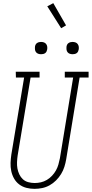

<svg xmlns="http://www.w3.org/2000/svg" viewBox="-20 -1190 582 1218"><path d="M199 8Q172 8 147 1.5Q122 -5 102 -20Q82 -35 69.5 -57Q57 -79 51.5 -104.5Q46 -130 47 -156.5Q48 -183 52 -210L133 -698H81L80 -735H231V-698H174L92 -204Q89 -183 88 -162Q87 -141 90.5 -121.5Q94 -102 102.5 -84Q111 -66 125 -53Q139 -40 159 -34.5Q179 -29 200 -29Q220 -29 239.5 -33.5Q259 -38 277 -48.5Q295 -59 310 -75Q325 -91 335 -109Q345 -127 350.5 -146.5Q356 -166 360 -186L444 -698H391V-735H542V-698H485L400 -180Q396 -156 388.5 -132Q381 -108 367.5 -86Q354 -64 335.5 -45.5Q317 -27 294.5 -14.5Q272 -2 247.5 3Q223 8 199 8ZM441 -846Q431 -846 422.5 -849Q414 -852 408.5 -859Q403 -866 402 -875.5Q401 -885 402 -895Q403 -901 406 -907Q409 -913 415 -917Q421 -921 427.5 -922.5Q434 -924 440 -924Q450 -924 458.5 -921Q467 -918 472.5 -911Q478 -904 479.5 -894.5Q481 -885 479 -875Q478 -869 475 -863Q472 -857 466.5 -853Q461 -849 454 -847.5Q447 -846 441 -846ZM241 -846Q231 -846 222.5 -849Q214 -852 208.5 -859Q203 -866 202 -875.5Q201 -885 202 -895Q203 -901 206 -907Q209 -913 215 -917Q221 -921 227.5 -922.5Q234 -924 240 -924Q250 -924 258.5 -921Q267 -918 272.5 -911Q278 -904 279.5 -894.5Q281 -885 279 -875Q278 -869 275 -863Q272 -857 266.5 -853Q261 -849 254 -847.5Q247 -846 241 -846ZM368 -1011 280 -1150 318 -1170 399 -1029Z"/></svg>

Font: Iosevka Curly Slab Extralight
Style: Italic
Weight: 200
Italic angle: -9°
Monospace: yes
Designer: Belleve Invis
Foundry: Belleve Invis
Version: Version 22.1.2; ttfautohint (v1.8.4)